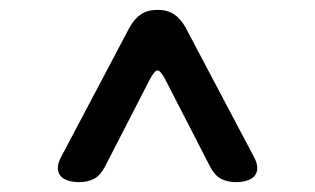

<svg xmlns="http://www.w3.org/2000/svg" viewBox="-20 -690 640 390"><path d="M141 -320Q129 -320 119 -323Q109 -326 103.5 -332Q98 -338 97.5 -347.5Q97 -357 103 -369L243 -634Q253 -652 266.5 -661Q280 -670 300 -670Q320 -670 333.5 -661Q347 -652 357 -634L497 -369Q503 -357 502.5 -347.5Q502 -338 496.5 -332Q491 -326 481 -323Q471 -320 459 -320Q443 -320 429.5 -326.5Q416 -333 405 -355L316 -528Q306 -547 300 -547Q294 -547 284 -528L195 -355Q184 -333 170.5 -326.5Q157 -320 141 -320Z"/></svg>

Font: Maple Mono
Style: Regular
Weight: 400
Monospace: yes
Designer: subframe7536
Version: Version 7.300